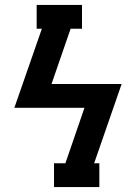

<svg xmlns="http://www.w3.org/2000/svg" viewBox="-20 -755 540 775"><path d="M198 0V-96H244L321 -320H38L149 -639H128V-735H311V-639H265L188 -416H471L360 -96H381V0Z"/></svg>

Font: Iosevka Slab Oblique
Style: Bold
Weight: 700
Italic angle: -9°
Monospace: yes
Designer: Belleve Invis
Foundry: Belleve Invis
Version: Version 11.1.1; ttfautohint (v1.8.3)